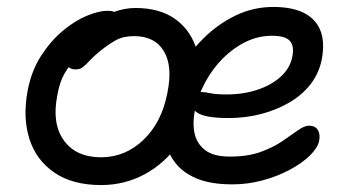

<svg xmlns="http://www.w3.org/2000/svg" viewBox="-20 -521 1011 553"><path d="M271 12Q189 12 136.5 -24Q84 -60 64.5 -121.5Q45 -183 60 -262Q71 -318 98.5 -360.5Q126 -403 160.5 -432Q195 -461 230 -475.5Q265 -490 290 -490Q301 -490 308.5 -487Q316 -484 320.5 -477.5Q325 -471 323 -460Q318 -440 307 -423.5Q296 -407 266 -394Q230 -377 205.5 -356.5Q181 -336 166 -309.5Q151 -283 145 -246Q129 -165 164 -116.5Q199 -68 271 -68Q341 -68 393.5 -118.5Q446 -169 462 -253Q478 -330 452 -373.5Q426 -417 366 -417Q335 -417 313.5 -405Q292 -393 267 -373Q249 -358 238 -346Q227 -334 218.5 -327.5Q210 -321 197 -321Q183 -321 175.5 -330.5Q168 -340 172 -361Q176 -384 195.5 -408Q215 -432 243.5 -452.5Q272 -473 305 -485.5Q338 -498 370 -498Q442 -498 487 -464.5Q532 -431 548 -372.5Q564 -314 548 -238Q534 -163 494 -106.5Q454 -50 396.5 -19Q339 12 271 12ZM649 10Q586 10 545 -7.5Q504 -25 481.5 -56.5Q459 -88 454 -130Q449 -172 459 -222Q469 -271 497 -320.5Q525 -370 566.5 -411Q608 -452 659 -476.5Q710 -501 767 -501Q821 -501 855 -484Q889 -467 902.5 -434Q916 -401 907 -351Q899 -310 874.5 -278.5Q850 -247 813 -225.5Q776 -204 731.5 -192.5Q687 -181 638 -181Q570 -181 547.5 -197Q525 -213 528 -233Q530 -245 537.5 -250.5Q545 -256 559 -256Q570 -256 586 -252.5Q602 -249 633 -249Q682 -249 723 -263Q764 -277 790 -301.5Q816 -326 822 -358Q828 -388 815 -403Q802 -418 763 -418Q724 -418 688 -400.5Q652 -383 622 -353Q592 -323 571 -284Q550 -245 541 -202Q534 -166 540.5 -136.5Q547 -107 571 -88.5Q595 -70 642 -70Q694 -70 731 -83.5Q768 -97 794 -115Q820 -133 838.5 -146Q857 -159 870 -159Q888 -159 895.5 -146.5Q903 -134 899 -114Q894 -94 872 -72.5Q850 -51 814.5 -32Q779 -13 736.5 -1.5Q694 10 649 10Z"/></svg>

Font: Shantell Sans
Style: Italic
Weight: 400
Italic angle: -11°
Designer: Stephen Nixon, Anya Danilova, Shantell Martin
Foundry: Arrow Type
Version: Version 1.011;[c5ecc13dd]